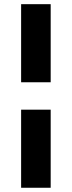

<svg xmlns="http://www.w3.org/2000/svg" viewBox="-20 -718 340 910"><path d="M80.1 -328.1V-698.2H220.2V-328.1ZM80.1 171.9V-198.2H220.2V171.9Z"/></svg>

Font: REH Gaming
Style: Gaming
Weight: 700
Designer: Astigmatic (AOETI)
Foundry: Astigmatic (AOETI)
Version: Version 1.001 2011